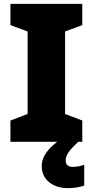

<svg xmlns="http://www.w3.org/2000/svg" viewBox="-20 -734 480 994"><path d="M320 97C320 67 340 43 385 0H406V-110L317 -144V-571L406 -604V-714H34V-604L123 -571V-144L34 -110V0H276C214 48 196 88 196 127C196 197 255 240 331 240C367 240 394 234 416 227V119C402 125 375 130 358 130C335 130 320 121 320 97Z"/></svg>

Font: Noto Sans Sinhala UI Black
Style: Regular
Weight: 900
Designer: Jelle Bosma - Monotype Design Team
Foundry: Monotype Imaging Inc.
Version: Version 2.006